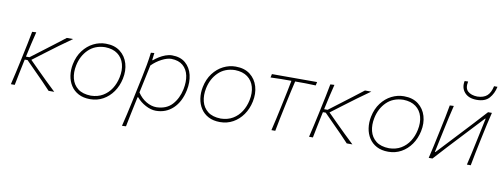

<svg xmlns="http://www.w3.org/2000/svg" viewBox="-71 -1128 4501 1716"><g transform="rotate(10 2180.0 -269.5)"><path d="M40.5 0Q54 -56.5 65.8 -108.5Q77.5 -160.5 90.5 -221L101 -270.5Q114 -331.5 125.2 -385Q136.5 -438.5 146.5 -494L183.5 -496Q169.5 -440 157 -386Q144.5 -332 131.5 -271L130.5 -266H162L267.5 -346Q316.5 -383 365.2 -420.2Q414 -457.5 461 -494H518.5Q457.5 -451.5 399.8 -408.8Q342 -366 285 -323L183 -246L259 -170Q302 -127.5 345.2 -84.8Q388.5 -42 434 0H382.5Q348.5 -37 312.8 -73.5Q277 -110 240 -147L150 -238H124.5L120.5 -220.5Q107.5 -160 97 -108.2Q86.5 -56.5 75.5 0Z M760 9Q698.5 9 654.5 -14.2Q610.5 -37.5 584.8 -77.5Q559 -117.5 551.5 -168Q544 -218.5 555 -273Q570 -346.5 609.2 -398.2Q648.5 -450 702 -477Q755.5 -504 814 -504Q894 -504 945 -464.5Q996 -425 1015 -360.8Q1034 -296.5 1018 -222Q1003.5 -154 967 -102Q930.5 -50 877.5 -20.5Q824.5 9 760 9ZM762 -23Q824.5 -24.5 870.5 -52Q916.5 -79.5 945.8 -125.2Q975 -171 987 -228Q1001.5 -296 986.2 -350.8Q971 -405.5 927.5 -438Q884 -470.5 814 -472Q721 -470 662.5 -412.5Q604 -355 586 -267Q572.5 -202.5 586.2 -147.5Q600 -92.5 643.2 -58.5Q686.5 -24.5 762 -23Z M1083 194Q1096.5 137.5 1109 84.5Q1121.5 31.5 1134 -28.5L1185.5 -271Q1197 -324.5 1207.2 -381.5Q1217.5 -438.5 1224 -494L1255 -497L1247 -431H1253Q1271.5 -447.5 1298.8 -464.5Q1326 -481.5 1356.5 -492.8Q1387 -504 1415 -504Q1491.5 -504 1537.5 -464.2Q1583.5 -424.5 1599 -359.8Q1614.5 -295 1599 -220Q1576.5 -112 1512.5 -51.5Q1448.5 9 1357 9Q1312 9 1263.2 -17Q1214.5 -43 1182 -82H1176L1164.5 -28.5Q1152 31 1141 83.2Q1130 135.5 1119 192ZM1357 -23Q1448 -25.5 1499 -81.8Q1550 -138 1568 -224Q1582 -292 1570.5 -347.8Q1559 -403.5 1520.2 -437Q1481.5 -470.5 1414 -472Q1376 -471.5 1327.8 -446.5Q1279.5 -421.5 1239 -381L1185 -127Q1217.5 -77.5 1263.8 -50.2Q1310 -23 1357 -23Z M1939 9Q1877.5 9 1833.5 -14.2Q1789.5 -37.5 1763.8 -77.5Q1738 -117.5 1730.5 -168Q1723 -218.5 1734 -273Q1749 -346.5 1788.2 -398.2Q1827.5 -450 1881 -477Q1934.5 -504 1993 -504Q2073 -504 2124 -464.5Q2175 -425 2194 -360.8Q2213 -296.5 2197 -222Q2182.5 -154 2146 -102Q2109.5 -50 2056.5 -20.5Q2003.5 9 1939 9ZM1941 -23Q2003.5 -24.5 2049.5 -52Q2095.5 -79.5 2124.8 -125.2Q2154 -171 2166 -228Q2180.5 -296 2165.2 -350.8Q2150 -405.5 2106.5 -438Q2063 -470.5 1993 -472Q1900 -470 1841.5 -412.5Q1783 -355 1765 -267Q1751.5 -202.5 1765.2 -147.5Q1779 -92.5 1822.2 -58.5Q1865.5 -24.5 1941 -23Z M2405 0Q2418.5 -56.5 2430.2 -108.8Q2442 -161 2454.5 -221L2465 -270.5Q2476.5 -325.5 2486 -371Q2495.5 -416.5 2504.5 -465H2502Q2457.5 -465 2410 -464.8Q2362.5 -464.5 2315.5 -462L2322.5 -494H2732.5L2725.5 -462Q2680 -464.5 2632.8 -464.8Q2585.5 -465 2541 -465H2538.5Q2527 -416.5 2516.8 -371Q2506.5 -325.5 2495 -270.5L2484.5 -221Q2472 -161 2461 -108.8Q2450 -56.5 2440 0Z M2746.5 0Q2760 -56.5 2771.8 -108.5Q2783.5 -160.5 2796.5 -221L2807 -270.5Q2820 -331.5 2831.2 -385Q2842.5 -438.5 2852.5 -494L2889.5 -496Q2875.5 -440 2863 -386Q2850.5 -332 2837.5 -271L2836.5 -266H2868L2973.5 -346Q3022.5 -383 3071.2 -420.2Q3120 -457.5 3167 -494H3224.5Q3163.5 -451.5 3105.8 -408.8Q3048 -366 2991 -323L2889 -246L2965 -170Q3008 -127.5 3051.2 -84.8Q3094.5 -42 3140 0H3088.5Q3054.5 -37 3018.8 -73.5Q2983 -110 2946 -147L2856 -238H2830.5L2826.5 -220.5Q2813.5 -160 2803 -108.2Q2792.5 -56.5 2781.5 0Z M3466 9Q3404.5 9 3360.5 -14.2Q3316.5 -37.5 3290.8 -77.5Q3265 -117.5 3257.5 -168Q3250 -218.5 3261 -273Q3276 -346.5 3315.2 -398.2Q3354.5 -450 3408 -477Q3461.5 -504 3520 -504Q3600 -504 3651 -464.5Q3702 -425 3721 -360.8Q3740 -296.5 3724 -222Q3709.5 -154 3673 -102Q3636.5 -50 3583.5 -20.5Q3530.5 9 3466 9ZM3468 -23Q3530.5 -24.5 3576.5 -52Q3622.5 -79.5 3651.8 -125.2Q3681 -171 3693 -228Q3707.5 -296 3692.2 -350.8Q3677 -405.5 3633.5 -438Q3590 -470.5 3520 -472Q3427 -470 3368.5 -412.5Q3310 -355 3292 -267Q3278.5 -202.5 3292.2 -147.5Q3306 -92.5 3349.2 -58.5Q3392.5 -24.5 3468 -23Z M3832.5 0Q3846 -56.5 3857.5 -108.8Q3869 -161 3881.5 -221L3892 -270.5Q3905 -332 3916 -385Q3927 -438 3936.5 -494L3973 -496Q3959 -439.5 3947 -385.8Q3935 -332 3922 -270.5L3877.5 -61.5H3882.5L4062 -253.5Q4117 -312.5 4173.5 -373.2Q4230 -434 4284 -494H4319Q4305 -438 4293.2 -385Q4281.5 -332 4268.5 -270.5L4258 -221Q4245.5 -161 4234.8 -108.8Q4224 -56.5 4214 0H4179Q4192.5 -56.5 4204 -108.8Q4215.5 -161 4228 -221L4273 -433H4268L4091.5 -244Q4035.5 -184.5 3978.5 -122.8Q3921.5 -61 3866.5 0ZM4164.5 -585Q4090.5 -585 4053.5 -627.5Q4016.5 -670 4029.5 -732L4061 -733Q4048 -671.5 4078 -644Q4108 -616.5 4164.5 -615Q4221.5 -616.5 4252.5 -644Q4283.5 -671.5 4296.5 -732H4327.5Q4314.5 -669.5 4277.2 -627.2Q4240 -585 4164.5 -585Z"/></g></svg>

Font: Commissioner Flair Thin
Style: Italic
Weight: 100
Italic angle: -12°
Designer: Kostas Bartsokas
Foundry: Kostas Bartsokas
Version: Version 1.000; ttfautohint (v1.8.3)